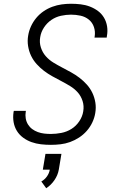

<svg xmlns="http://www.w3.org/2000/svg" viewBox="-20 -763 640 1022"><path d="M251 8Q224 8 198 5Q172 2 148 -6.5Q124 -15 103.5 -30Q83 -45 70 -66Q57 -87 52.5 -112.5Q48 -138 52 -165Q52 -167 52.5 -169Q53 -171 54 -173H118Q118 -172 117.5 -170.5Q117 -169 117 -168Q114 -150 117 -132.5Q120 -115 129 -100.5Q138 -86 151.5 -76Q165 -66 181.5 -60Q198 -54 215.5 -52Q233 -50 251 -50Q278 -50 306.5 -55.5Q335 -61 360 -76.5Q385 -92 402 -117.5Q419 -143 423 -170Q428 -199 419.5 -225.5Q411 -252 393.5 -271.5Q376 -291 353 -305Q330 -319 306 -331.5Q282 -344 258.5 -357Q235 -370 214 -386Q193 -402 175 -422Q157 -442 145.5 -466Q134 -490 129.5 -518Q125 -546 130 -574Q134 -599 145 -623Q156 -647 173 -667.5Q190 -688 212 -703Q234 -718 258.5 -727Q283 -736 308 -739.5Q333 -743 358 -743Q384 -743 409.5 -740Q435 -737 458.5 -728Q482 -719 501.5 -704.5Q521 -690 533.5 -669Q546 -648 550 -622.5Q554 -597 549 -571Q549 -569 548.5 -567Q548 -565 548 -563H483Q483 -565 483.5 -566Q484 -567 484 -569Q488 -595 480 -619Q472 -643 453 -658.5Q434 -674 409 -679.5Q384 -685 358 -685Q332 -685 304.5 -679Q277 -673 253.5 -657Q230 -641 214 -616.5Q198 -592 194 -565Q189 -537 197.5 -510.5Q206 -484 223.5 -464Q241 -444 264 -430Q287 -416 311 -403.5Q335 -391 358.5 -378Q382 -365 403 -349Q424 -333 442 -313Q460 -293 471.5 -269Q483 -245 487.5 -217.5Q492 -190 487 -161Q483 -136 471.5 -111.5Q460 -87 442 -66.5Q424 -46 401 -31Q378 -16 353 -7Q328 2 302 5Q276 8 251 8ZM226 239 200 203Q218 193 230 176Q242 159 245 140H208L222 56H307L293 140Q288 169 270 195.5Q252 222 226 239Z"/></svg>

Font: Iosevka SS04 Light Extended
Style: Italic
Weight: 300
Width: 7
Italic angle: -9°
Monospace: yes
Designer: Belleve Invis
Foundry: Belleve Invis
Version: Version 19.0.0; ttfautohint (v1.8.4)